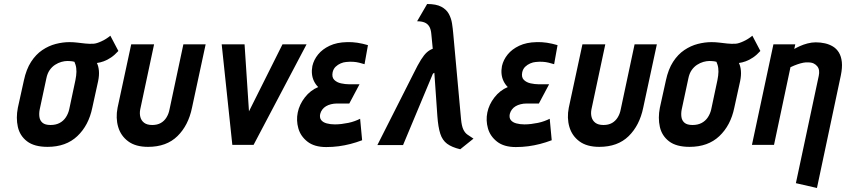

<svg xmlns="http://www.w3.org/2000/svg" viewBox="-20 -722 4217 957"><path d="M570 -468 530 -544Q511 -528 486.5 -516.5Q462 -505 446 -504Q425 -503 405.5 -505Q386 -507 366.5 -509.5Q347 -512 326 -512Q293 -512 258 -503Q223 -494 191 -472.5Q159 -451 135 -414Q111 -377 99 -321L69 -185Q59 -134 69 -89.5Q79 -45 115 -17.5Q151 10 217 10Q309 10 365.5 -43.5Q422 -97 440 -185L469 -317Q475 -346 473 -369Q471 -392 463 -408Q479 -410 497 -416.5Q515 -423 533.5 -435.5Q552 -448 570 -468ZM356 -323 325 -177Q320 -155 308 -137Q296 -119 277 -109Q258 -99 232 -99Q205 -99 192 -110Q179 -121 176.5 -139Q174 -157 178 -177L211 -331Q216 -356 227.5 -372.5Q239 -389 254.5 -399Q270 -409 286 -413.5Q302 -418 316 -418Q323 -418 328.5 -417.5Q334 -417 339.5 -416.5Q345 -416 351 -414Q354 -407 356.5 -399Q359 -391 360 -382.5Q361 -374 361 -364.5Q361 -355 359.5 -344.5Q358 -334 356 -323Z M937 -185 1005 -501H894L825 -177Q821 -155 810 -137Q799 -119 781.5 -109Q764 -99 739 -99Q713 -99 698.5 -110Q684 -121 679.5 -139Q675 -157 679 -177L748 -501H634L566 -185Q556 -134 569 -89.5Q582 -45 619 -17.5Q656 10 718 10Q810 10 864.5 -43.5Q919 -97 937 -185Z M1085 -501 1138 0H1244L1508 -501H1388L1221 -167L1199 -501Z M1797 -402 1814 -497Q1787 -505 1761 -509Q1735 -513 1709 -512Q1659 -511 1623 -494Q1587 -477 1565.5 -450.5Q1544 -424 1537 -393Q1533 -372 1535 -353Q1537 -334 1545 -317.5Q1553 -301 1566 -288Q1527 -272 1499.5 -236.5Q1472 -201 1464 -161Q1456 -122 1467 -82.5Q1478 -43 1512.5 -16Q1547 11 1606 11Q1638 11 1668 7Q1698 3 1727 -4.5Q1756 -12 1785 -23L1775 -130Q1763 -124 1748 -118.5Q1733 -113 1716 -109.5Q1699 -106 1682 -104Q1665 -102 1649 -102Q1627 -102 1608.5 -107Q1590 -112 1581 -123.5Q1572 -135 1576 -154Q1579 -166 1586.5 -176Q1594 -186 1605 -192.5Q1616 -199 1630 -202.5Q1644 -206 1659 -206H1721L1772 -302H1719Q1701 -302 1680 -306.5Q1659 -311 1646 -324Q1633 -337 1638 -362Q1642 -379 1653 -389.5Q1664 -400 1678 -406Q1692 -412 1705 -413Q1724 -415 1740 -414Q1756 -413 1770 -409.5Q1784 -406 1797 -402Z M2278 -128 2239 -556Q2237 -580 2233 -605.5Q2229 -631 2217 -653Q2205 -675 2179.5 -688.5Q2154 -702 2109 -702L2059 -616Q2081 -616 2096 -610Q2111 -604 2119.5 -590Q2128 -576 2130 -551L2137 -479Q2121 -473 2107.5 -461Q2094 -449 2078.5 -424.5Q2063 -400 2041 -355L1861 1H1989L2137 -353Q2138 -355 2140 -356.5Q2142 -358 2143.5 -358.5Q2145 -359 2145 -359L2160 -143Q2164 -88 2174.5 -55.5Q2185 -23 2208.5 -5.5Q2232 12 2274 22L2340 -31Q2323 -42 2310 -51Q2297 -60 2289 -77.5Q2281 -95 2278 -128Z M2742 -402 2759 -497Q2732 -505 2706 -509Q2680 -513 2654 -512Q2604 -511 2568 -494Q2532 -477 2510.5 -450.5Q2489 -424 2482 -393Q2478 -372 2480 -353Q2482 -334 2490 -317.5Q2498 -301 2511 -288Q2472 -272 2444.5 -236.5Q2417 -201 2409 -161Q2401 -122 2412 -82.5Q2423 -43 2457.5 -16Q2492 11 2551 11Q2583 11 2613 7Q2643 3 2672 -4.5Q2701 -12 2730 -23L2720 -130Q2708 -124 2693 -118.5Q2678 -113 2661 -109.5Q2644 -106 2627 -104Q2610 -102 2594 -102Q2572 -102 2553.5 -107Q2535 -112 2526 -123.5Q2517 -135 2521 -154Q2524 -166 2531.5 -176Q2539 -186 2550 -192.5Q2561 -199 2575 -202.5Q2589 -206 2604 -206H2666L2717 -302H2664Q2646 -302 2625 -306.5Q2604 -311 2591 -324Q2578 -337 2583 -362Q2587 -379 2598 -389.5Q2609 -400 2623 -406Q2637 -412 2650 -413Q2669 -415 2685 -414Q2701 -413 2715 -409.5Q2729 -406 2742 -402Z M3186 -185 3254 -501H3143L3074 -177Q3070 -155 3059 -137Q3048 -119 3030.5 -109Q3013 -99 2988 -99Q2962 -99 2947.5 -110Q2933 -121 2928.5 -139Q2924 -157 2928 -177L2997 -501H2883L2815 -185Q2805 -134 2818 -89.5Q2831 -45 2868 -17.5Q2905 10 2967 10Q3059 10 3113.5 -43.5Q3168 -97 3186 -185Z M3770 -468 3730 -544Q3711 -528 3686.5 -516.5Q3662 -505 3646 -504Q3625 -503 3605.5 -505Q3586 -507 3566.5 -509.5Q3547 -512 3526 -512Q3493 -512 3458 -503Q3423 -494 3391 -472.5Q3359 -451 3335 -414Q3311 -377 3299 -321L3269 -185Q3259 -134 3269 -89.5Q3279 -45 3315 -17.5Q3351 10 3417 10Q3509 10 3565.5 -43.5Q3622 -97 3640 -185L3669 -317Q3675 -346 3673 -369Q3671 -392 3663 -408Q3679 -410 3697 -416.5Q3715 -423 3733.5 -435.5Q3752 -448 3770 -468ZM3556 -323 3525 -177Q3520 -155 3508 -137Q3496 -119 3477 -109Q3458 -99 3432 -99Q3405 -99 3392 -110Q3379 -121 3376.5 -139Q3374 -157 3378 -177L3411 -331Q3416 -356 3427.5 -372.5Q3439 -389 3454.5 -399Q3470 -409 3486 -413.5Q3502 -418 3516 -418Q3523 -418 3528.5 -417.5Q3534 -417 3539.5 -416.5Q3545 -416 3551 -414Q3554 -407 3556.5 -399Q3559 -391 3560 -382.5Q3561 -374 3561 -364.5Q3561 -355 3559.5 -344.5Q3558 -334 3556 -323Z M4061 -344 3947 191 4052 215 4171 -346Q4179 -385 4176 -413Q4173 -441 4161.5 -460Q4150 -479 4132 -490Q4114 -501 4092 -506Q4070 -511 4046 -511Q4026 -511 4005 -505.5Q3984 -500 3966.5 -492Q3949 -484 3939 -478L3944 -501H3835L3728 0H3838L3920 -387Q3939 -396 3955 -401.5Q3971 -407 3984.5 -409.5Q3998 -412 4008 -411Q4025 -411 4036 -405.5Q4047 -400 4054 -391Q4061 -382 4062.5 -370Q4064 -358 4061 -344Z"/></svg>

Font: Advent Pro
Style: Bold Italic
Weight: 700
Italic angle: -12°
Designer: VivaRado, Andreas Kalpakidis
Foundry: VivaRado, Andreas Kalpakidis
Version: Version 3.000